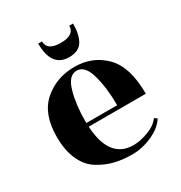

<svg xmlns="http://www.w3.org/2000/svg" viewBox="-157 -757 828 879"><g transform="rotate(-30 257.5 -317.5)"><path d="M482 -200H180Q190 -24 317 -24Q351 -24 394.5 -40Q438 -56 458 -85L472 -75Q450 -38 397 -14Q344 10 291.5 10Q239 10 197 -0.5Q155 -11 115 -36Q75 -61 52.5 -111Q30 -161 30 -232Q30 -353 97 -411.5Q164 -470 259.5 -470Q355 -470 418.5 -406Q482 -342 482 -200ZM179 -220H342Q342 -312 322.5 -381Q303 -450 260 -450Q217 -450 198 -383.5Q179 -317 179 -231ZM334 -645H354Q354 -585 333.5 -552.5Q313 -520 263 -520Q170 -520 170 -645H190Q190 -596 262 -596Q334 -596 334 -645Z"/></g></svg>

Font: Rozha One
Style: Regular
Weight: 400
Designer: Tim Donaldson, Indian Type Foundry
Foundry: Indian Type Foundry
Version: Version 1.300;PS 1.0;hotconv 1.0.78;makeotf.lib2.5.61930; tt